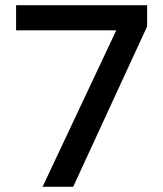

<svg xmlns="http://www.w3.org/2000/svg" viewBox="-20 -720 627 740"><path d="M144 0 428 -603H42V-700H547V-618L262 0Z"/></svg>

Font: Rethink Sans SemiBold
Style: Regular
Weight: 600
Designer: The Rethink Sans project authors (Hans Thiessen). DM Sans designed by Colophon Foundry.
Foundry: Rethink Communications LLC
Version: Version 1.001